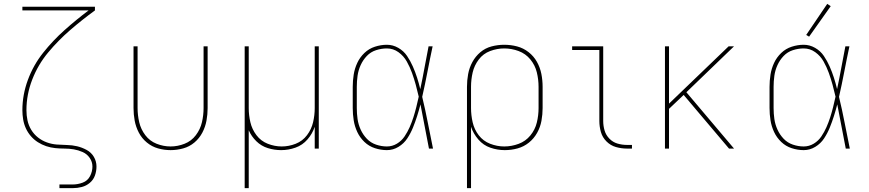

<svg xmlns="http://www.w3.org/2000/svg" viewBox="-20 -770 4504 995"><path d="M288 205H357Q381 205 404 199Q427 193 445.5 177.5Q464 162 472 139.5Q480 117 480 93Q480 66 466.5 43Q453 20 429 7Q405 -6 379.5 -12Q354 -18 327.5 -18.5Q301 -19 274.5 -21Q248 -23 223 -32Q198 -41 177 -57.5Q156 -74 142 -97Q128 -120 122.5 -146Q117 -172 117 -199Q117 -280 147 -357.5Q177 -435 229.5 -498Q282 -561 344 -614.5Q406 -668 472 -716V-735H96V-716H439Q375 -668 314.5 -614Q254 -560 203.5 -496.5Q153 -433 124.5 -356Q96 -279 96 -199Q96 -175 100 -151Q104 -127 114 -105Q124 -83 140 -64.5Q156 -46 176.5 -33Q197 -20 219.5 -12.5Q242 -5 266 -2.5Q290 0 314.5 0Q339 0 362.5 4Q386 8 408.5 18Q431 28 445 48.5Q459 69 459 93Q459 119 446.5 143Q434 167 408.5 176.5Q383 186 357 186H288Z M864 8Q897 8 929.5 -1Q962 -10 987.5 -31.5Q1013 -53 1028.5 -82.5Q1044 -112 1050 -144.5Q1056 -177 1056 -210V-530H1035V-210Q1035 -173 1026.5 -136.5Q1018 -100 995 -69.5Q972 -39 936.5 -25Q901 -11 864 -11Q827 -11 791.5 -25Q756 -39 733 -69.5Q710 -100 701.5 -136.5Q693 -173 693 -210V-530H672V-210Q672 -177 678 -144.5Q684 -112 699.5 -82.5Q715 -53 741 -31.5Q767 -10 799 -1Q831 8 864 8Z M1248 205H1269V-95Q1283 -63 1308.5 -38Q1334 -13 1368 -2.5Q1402 8 1437 8Q1475 8 1511.5 -5Q1548 -18 1573.5 -47.5Q1599 -77 1611 -113V0H1632V-530H1611V-210Q1611 -173 1602.5 -136.5Q1594 -100 1571 -69.5Q1548 -39 1512.5 -25Q1477 -11 1440 -11Q1403 -11 1367.5 -25Q1332 -39 1309 -69.5Q1286 -100 1277.5 -136.5Q1269 -173 1269 -210V-530H1248Z M1985 8Q2017 8 2045 -9Q2073 -26 2090.5 -52.5Q2108 -79 2120 -108.5Q2132 -138 2141.5 -168Q2151 -198 2159 -229Q2170 -172 2181 -114.5Q2192 -57 2203 0H2224Q2210 -67 2197 -134.5Q2184 -202 2168 -268Q2183 -334 2195.5 -399.5Q2208 -465 2222 -530H2201Q2190 -475 2180 -419.5Q2170 -364 2158 -308Q2151 -338 2141.5 -367.5Q2132 -397 2119.5 -425.5Q2107 -454 2089.5 -480Q2072 -506 2044 -522Q2016 -538 1985 -538Q1954 -538 1923 -528Q1892 -518 1868.5 -495.5Q1845 -473 1831.5 -444Q1818 -415 1813 -383.5Q1808 -352 1808 -320V-210Q1808 -178 1813 -146.5Q1818 -115 1831.5 -86Q1845 -57 1868.5 -34.5Q1892 -12 1923 -2Q1954 8 1985 8ZM1985 -11Q1957 -11 1929 -20.5Q1901 -30 1881 -51Q1861 -72 1849 -98.5Q1837 -125 1833 -153Q1829 -181 1829 -210V-320Q1829 -349 1833 -377.5Q1837 -406 1849 -432.5Q1861 -459 1881 -480Q1901 -501 1929 -510Q1957 -519 1985 -519Q2018 -519 2045 -499.5Q2072 -480 2088 -451.5Q2104 -423 2115 -392.5Q2126 -362 2134.5 -331Q2143 -300 2150 -269Q2144 -242 2137.5 -215.5Q2131 -189 2122.5 -162.5Q2114 -136 2103 -111Q2092 -86 2076.5 -63Q2061 -40 2037 -25.5Q2013 -11 1985 -11Z M2400 205H2421V-113Q2433 -77 2459 -47Q2485 -17 2521.5 -4.5Q2558 8 2596 8Q2630 8 2662.5 -1Q2695 -10 2721 -31Q2747 -52 2763.5 -81.5Q2780 -111 2786 -144Q2792 -177 2792 -210V-320Q2792 -354 2785.5 -387Q2779 -420 2762.5 -449.5Q2746 -479 2719 -500Q2692 -521 2659.5 -529.5Q2627 -538 2593 -538Q2560 -538 2527.5 -529.5Q2495 -521 2469.5 -499.5Q2444 -478 2428 -448.5Q2412 -419 2406 -386Q2400 -353 2400 -320ZM2593 -11Q2556 -11 2520 -25Q2484 -39 2461 -69Q2438 -99 2429.5 -136Q2421 -173 2421 -210V-320Q2421 -358 2429.5 -394.5Q2438 -431 2461 -461.5Q2484 -492 2520 -505.5Q2556 -519 2593 -519Q2631 -519 2667.5 -505.5Q2704 -492 2728.5 -462Q2753 -432 2762 -395Q2771 -358 2771 -320V-210Q2771 -172 2762 -135Q2753 -98 2728.5 -68Q2704 -38 2667.5 -24.5Q2631 -11 2593 -11Z M3229 0H3255V-19H3229Q3204 -19 3180 -26Q3156 -33 3138 -51.5Q3120 -70 3113 -94Q3106 -118 3106 -143V-530H2945V-511H3086V-143Q3086 -114 3094 -86Q3102 -58 3123 -37Q3144 -16 3172 -8Q3200 0 3229 0Z M3426 0H3447V-206L3523 -278L3599 -188L3758 0H3784L3537 -292L3784 -530H3756L3447 -233V-530H3426Z M4145 8Q4177 8 4205 -9Q4233 -26 4250.5 -52.5Q4268 -79 4280 -108.5Q4292 -138 4301.5 -168Q4311 -198 4319 -229Q4330 -172 4341 -114.5Q4352 -57 4363 0H4384Q4370 -67 4357 -134.5Q4344 -202 4328 -268Q4343 -334 4355.5 -399.5Q4368 -465 4382 -530H4361Q4350 -475 4340 -419.5Q4330 -364 4318 -308Q4311 -338 4301.5 -367.5Q4292 -397 4279.5 -425.5Q4267 -454 4249.5 -480Q4232 -506 4204 -522Q4176 -538 4145 -538Q4114 -538 4083 -528Q4052 -518 4028.5 -495.5Q4005 -473 3991.5 -444Q3978 -415 3973 -383.5Q3968 -352 3968 -320V-210Q3968 -178 3973 -146.5Q3978 -115 3991.5 -86Q4005 -57 4028.5 -34.5Q4052 -12 4083 -2Q4114 8 4145 8ZM4145 -11Q4117 -11 4089 -20.5Q4061 -30 4041 -51Q4021 -72 4009 -98.5Q3997 -125 3993 -153Q3989 -181 3989 -210V-320Q3989 -349 3993 -377.5Q3997 -406 4009 -432.5Q4021 -459 4041 -480Q4061 -501 4089 -510Q4117 -519 4145 -519Q4178 -519 4205 -499.5Q4232 -480 4248 -451.5Q4264 -423 4275 -392.5Q4286 -362 4294.5 -331Q4303 -300 4310 -269Q4304 -242 4297.5 -215.5Q4291 -189 4282.5 -162.5Q4274 -136 4263 -111Q4252 -86 4236.5 -63Q4221 -40 4197 -25.5Q4173 -11 4145 -11ZM4173 -580 4285 -738 4267 -750 4158 -589Z"/></svg>

Font: Iosevka Sparkle Thin
Style: Regular
Weight: 100
Designer: Belleve Invis
Foundry: Belleve Invis
Version: Version 4.5.0; ttfautohint (v1.8.3)